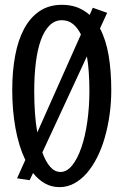

<svg xmlns="http://www.w3.org/2000/svg" viewBox="-20 -748 512 797"><path d="M395 -629.9Q419.9 -583 430.9 -518.1Q441.9 -453.1 441.9 -374Q441.9 -321.3 434.8 -271.2Q427.7 -221.2 414.8 -176.3Q401.9 -131.3 382.8 -93.8Q363.8 -56.2 340.1 -29.1Q316.4 -2 287.8 13.4Q259.3 28.8 227.1 28.8Q193.8 28.8 166.5 13.4Q139.2 -2 117.2 -29.8L103 0L50.8 -7.8L85 -84Q57.6 -141.6 44.2 -216.3Q30.8 -291 30.8 -374Q30.8 -452.1 43 -517.3Q55.2 -582.5 80.6 -629.4Q106 -676.3 144.8 -702.1Q183.6 -728 236.8 -728Q272.5 -728 300.8 -717.3Q329.1 -706.5 352.1 -686L365.2 -715.8L424.8 -694.8ZM351.1 -370.1Q351.1 -410.6 348.6 -447Q346.2 -483.4 340.8 -514.2L155.8 -115.2Q169.4 -77.1 188.2 -55.7Q207 -34.2 231 -34.2Q257.8 -34.2 280 -62Q302.2 -89.8 318.1 -136.5Q334 -183.1 342.5 -243.7Q351.1 -304.2 351.1 -370.1ZM122.1 -370.1Q122.1 -324.2 125 -280.3Q127.9 -236.3 134.8 -198.2L315.9 -605Q302.2 -632.8 282.7 -648.4Q263.2 -664.1 236.8 -664.1Q207.5 -664.1 185.8 -642.6Q164.1 -621.1 149.9 -582.3Q135.7 -543.5 128.9 -489.3Q122.1 -435.1 122.1 -370.1Z"/></svg>

Font: Englebert
Style: Regular
Weight: 400
Designer: Astigmatic (AOETI)
Foundry: Astigmatic (AOETI)
Version: Version 1.000